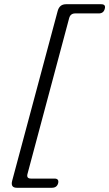

<svg xmlns="http://www.w3.org/2000/svg" viewBox="-20 -760 517 908"><path d="M307 -674 110 62.5Q104 84.5 126.5 84.5H237.5Q260 84.5 255 106.5Q249 128 225.5 128H59.5Q29 128 37.5 95L252.5 -707Q261 -740 292 -740H458.5Q481.5 -740 475.5 -718.5Q470 -696.5 447 -696.5H335.5Q313 -696.5 307 -674Z"/></svg>

Font: Fraunces 9pt S100 Light
Style: Italic
Weight: 300
Italic angle: -16°
Version: Version 1.000; ttfautohint (v1.8.3)